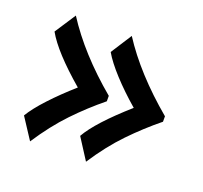

<svg xmlns="http://www.w3.org/2000/svg" viewBox="-92 -611 737 697"><g transform="rotate(20 276.5 -262.0)"><path d="M36 -100Q55 -132 95 -175Q135 -218 185 -262Q73 -358 36 -424L89 -505Q166 -385 301 -272V-251Q243 -204 190.5 -149Q138 -94 89 -19ZM253 -100Q288 -162 401 -262Q350 -306 311 -348.5Q272 -391 253 -424L305 -505Q381 -387 518 -272V-251Q460 -204 407 -149Q354 -94 305 -19Z"/></g></svg>

Font: Trirong SemiBold
Style: Regular
Weight: 600
Designer: Katatrad Team
Foundry: CadsonDemak
Version: Version 1.000